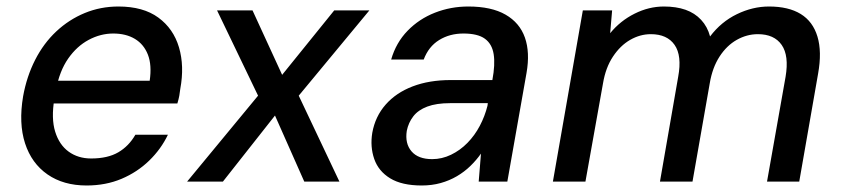

<svg xmlns="http://www.w3.org/2000/svg" viewBox="-20 -558 2591 590"><path d="M246 12Q175 12 126 -22Q77 -56 57 -117.5Q37 -179 51 -262Q62 -323 88 -374Q114 -425 153 -461.5Q192 -498 240.5 -518Q289 -538 344 -538Q420 -538 466.5 -504Q513 -470 530 -412.5Q547 -355 534 -285Q533 -275 531 -264Q529 -253 525 -240H120L132 -310H440Q447 -358 434.5 -390Q422 -422 394.5 -438.5Q367 -455 328 -455Q289 -455 252.5 -435.5Q216 -416 189.5 -378Q163 -340 152 -282L147 -254Q137 -194 149.5 -153.5Q162 -113 191 -92Q220 -71 260 -71Q311 -71 343.5 -90Q376 -109 396 -144H496Q475 -100 438.5 -64.5Q402 -29 353.5 -8.5Q305 12 246 12Z M555 0 773 -264 647 -526H756L847 -328L1007 -526H1115L898 -264L1023 0H915L825 -203L665 0Z M1276 12Q1215 12 1179 -10Q1143 -32 1130 -69.5Q1117 -107 1124 -150Q1133 -200 1165 -236.5Q1197 -273 1248 -292.5Q1299 -312 1365 -312H1493Q1502 -360 1497 -391.5Q1492 -423 1470 -439Q1448 -455 1404 -455Q1362 -455 1329.5 -435Q1297 -415 1282 -375H1182Q1197 -427 1232.5 -463.5Q1268 -500 1316.5 -519Q1365 -538 1419 -538Q1490 -538 1533.5 -513Q1577 -488 1593 -442.5Q1609 -397 1598 -334L1539 0H1451L1458 -86Q1444 -66 1425.5 -48Q1407 -30 1384 -16.5Q1361 -3 1334 4.5Q1307 12 1276 12ZM1308 -69Q1338 -69 1366 -82.5Q1394 -96 1416.5 -119Q1439 -142 1454.5 -171.5Q1470 -201 1478 -233L1479 -241H1363Q1321 -241 1293 -230.5Q1265 -220 1250 -200.5Q1235 -181 1230 -156Q1224 -117 1244.5 -93Q1265 -69 1308 -69Z M1679 0 1771 -526H1861L1855 -456Q1886 -494 1930 -516Q1974 -538 2020 -538Q2058 -538 2086.5 -528Q2115 -518 2134.5 -497Q2154 -476 2162 -446Q2196 -491 2244.5 -514.5Q2293 -538 2343 -538Q2403 -538 2440.5 -515Q2478 -492 2492 -445.5Q2506 -399 2494 -332L2436 0H2337L2394 -322Q2405 -387 2382 -420Q2359 -453 2309 -453Q2275 -453 2244 -435.5Q2213 -418 2191 -384Q2169 -350 2161 -302L2108 0H2008L2064 -322Q2076 -387 2053 -420Q2030 -453 1980 -453Q1947 -453 1916.5 -435.5Q1886 -418 1863.5 -384Q1841 -350 1833 -302L1779 0Z"/></svg>

Font: DM Sans 9pt Medium
Style: Italic
Weight: 500
Italic angle: -10°
Version: Version 4.004;gftools[0.9.30]